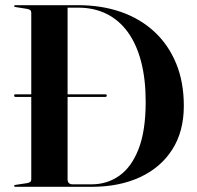

<svg xmlns="http://www.w3.org/2000/svg" viewBox="-20 -720 758 740"><path d="M34.5 -351.5Q34.5 -354 35.8 -355.2Q37 -356.5 39.5 -356.5H386Q389 -356.5 390.2 -355.2Q391.5 -354 391.5 -351.5Q391.5 -349.5 390.2 -348Q389 -346.5 386 -346.5H39.5Q37 -346.5 35.8 -348Q34.5 -349.5 34.5 -351.5ZM34.5 -3.5Q34.5 -7 40 -7.5L83 -14Q92.5 -15.5 96.5 -18.8Q100.5 -22 100.5 -28.5V-670.5Q100.5 -677.5 96.5 -681Q92.5 -684.5 83 -686L39 -693Q34.5 -693.5 34.5 -697Q34.5 -698.5 35.8 -699.2Q37 -700 39.5 -700H281.5Q372 -700 446.8 -673.8Q521.5 -647.5 575.5 -597.2Q629.5 -547 659 -475.2Q688.5 -403.5 688.5 -312Q688.5 -213.5 644 -143.8Q599.5 -74 519.5 -37Q439.5 0 333 0H39.5Q36.5 0 35.5 -1Q34.5 -2 34.5 -3.5ZM332.5 -9.5Q393 -9.5 440 -42.8Q487 -76 514.2 -146Q541.5 -216 541.5 -327.5Q541.5 -415 523.8 -482.8Q506 -550.5 472.2 -596.8Q438.5 -643 390.2 -666.8Q342 -690.5 281.5 -690.5H240.5V-28.5Q240.5 -19.5 245.5 -14.5Q250.5 -9.5 260 -9.5Z"/></svg>

Font: Fraunces 120pt SemiBold
Style: Regular
Weight: 600
Version: Version 1.000;[b76b70a41]